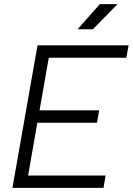

<svg xmlns="http://www.w3.org/2000/svg" viewBox="-20 -914 645 934"><path d="M40.5 0H483.4L493.7 -60.1H116.7L161.6 -316.9H451.7L462.4 -377.4H172.4L217.3 -633.3H594.7L605.5 -693.4H162.6L151.9 -633.3ZM357.4 -771.5H431.6L551.8 -894H465.8Z"/></svg>

Font: Cascadia Code NF Light
Style: Italic
Weight: 300
Italic angle: -10°
Monospace: yes
Designer: Aaron Bell
Foundry: Saja Typeworks
Version: Version 2404.023